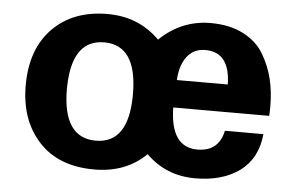

<svg xmlns="http://www.w3.org/2000/svg" viewBox="-43 -574 995 646"><g transform="rotate(5 454.5 -251.5)"><path d="M644 -514Q708 -514 754 -490.5Q800 -467 823.5 -427.5Q847 -388 857.5 -345Q868 -302 868 -253Q868 -231 867 -220H543Q545 -86 636 -86Q708 -86 723 -157H853Q845 -74 787 -31.5Q729 11 637 11Q538 11 471 -56Q403 11 296 11Q175 11 108.5 -61.5Q42 -134 42 -251Q42 -374 111 -444Q180 -514 296 -514Q401 -514 472 -443Q546 -514 644 -514ZM719 -313Q717 -422 634 -422Q595 -422 572.5 -393Q550 -364 547 -313ZM181 -252Q181 -86 293 -86Q404 -86 404 -252Q404 -418 293 -418Q191 -418 182 -278Z"/></g></svg>

Font: cwTeXHei
Style: Medium
Weight: 500
Version: Version 1.17